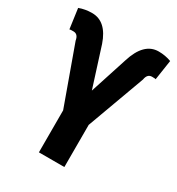

<svg xmlns="http://www.w3.org/2000/svg" viewBox="-173 -834 871 944"><g transform="rotate(30 262.5 -362.0)"><path d="M452.1 -724.1Q490.2 -724.1 523.9 -711.4L506.8 -598.1Q504.9 -600.1 485.8 -600.1Q459 -600.1 453.6 -565.9L334 -239.3V0H189.5V-238.3L71.3 -565.9Q65.9 -600.1 39.1 -600.1Q18.6 -600.1 17.1 -598.1L1.5 -711.4Q35.2 -724.1 74.2 -724.1Q155.3 -724.1 191.9 -617.2L263.2 -393.1L331.5 -604Q368.7 -724.1 452.1 -724.1Z"/></g></svg>

Font: RobotoCondensed-Bold
Style: Bold
Weight: 700
Designer: Google
Version: Version 2.001240; 2014